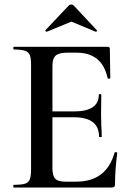

<svg xmlns="http://www.w3.org/2000/svg" viewBox="-20 -833 587 853"><path d="M42 -12Q76 -12 91.5 -17Q107 -22 112.5 -36.5Q118 -51 118 -81V-544Q118 -574 112.5 -588Q107 -602 91 -607.5Q75 -613 42 -613Q39 -613 39 -619Q39 -625 42 -625H458Q468 -625 468 -616L470 -486Q470 -484 464.5 -483.5Q459 -483 458 -486Q434 -599 320 -599H279Q242 -599 227.5 -586Q213 -573 213 -542V-85Q213 -52 225.5 -39Q238 -26 270 -26H319Q453 -26 489 -155Q489 -157 494 -157Q501 -157 501 -154Q491 -78 491 -15Q491 -7 488 -3.5Q485 0 476 0H42Q39 0 39 -6Q39 -12 42 -12ZM308 -312H168V-338H309Q419 -338 419 -412Q419 -415 424.5 -415Q430 -415 430 -412L429 -325L430 -278Q432 -246 432 -226Q432 -224 426 -224Q420 -224 420 -226Q420 -312 308 -312ZM297 -813Q303 -813 308 -808L410 -699Q411 -699 411 -697Q411 -695 408.5 -693Q406 -691 405 -692L297 -737L188 -692Q186 -691 183 -694.5Q180 -698 182 -699L285 -808Q290 -813 297 -813Z"/></svg>

Font: Cormorant Unicase SemiBold
Style: Regular
Weight: 600
Designer: Christian Thalmann (Catharsis Fonts)
Foundry: Catharsis Fonts
Version: Version 4.000